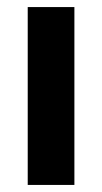

<svg xmlns="http://www.w3.org/2000/svg" viewBox="-20 -523 289 543"><path d="M190.4 0H58.4V-503H190.4Z"/></svg>

Font: Wix Madefor Display
Style: Regular
Weight: 400
Designer: Dalton Maag Ltd
Foundry: Dalton Maag Ltd
Version: Version 3.100